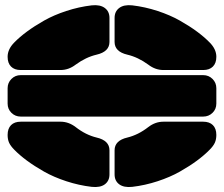

<svg xmlns="http://www.w3.org/2000/svg" viewBox="-20 -726 876 751"><path d="M338.9 -705.1Q371.6 -708.5 389.9 -694.8Q408.2 -681.2 408.2 -655.8V-562Q408.2 -523.9 357.9 -512.2Q315.9 -502.4 275.9 -473.1Q248.5 -452.1 216.8 -452.1H61Q36.6 -452.1 23.2 -465.6Q9.8 -479 9.8 -503.9Q9.8 -533.7 36.1 -560.1Q56.6 -581.1 85.2 -602.3Q113.8 -623.5 152.1 -645.3Q190.4 -667 239.5 -683.1Q288.6 -699.2 338.9 -705.1ZM497.1 -705.1Q547.4 -699.2 596.4 -683.1Q645.5 -667 683.8 -645.3Q722.2 -623.5 750.7 -602.3Q779.3 -581.1 799.8 -560.1Q826.2 -533.7 826.2 -503.9Q826.2 -479 812.7 -465.6Q799.3 -452.1 774.9 -452.1H619.1Q587.4 -452.1 560.1 -473.1Q520 -502.4 478 -512.2Q428.2 -523.9 428.2 -562V-655.8Q428.2 -681.2 446.3 -694.8Q464.4 -708.5 497.1 -705.1ZM61 -432.1H774.9Q796.4 -432.1 811.3 -417.2Q826.2 -402.3 826.2 -380.9V-320.8Q826.2 -299.3 811.3 -284.7Q796.4 -270 774.9 -270H61Q39.6 -270 24.7 -284.7Q9.8 -299.3 9.8 -320.8V-380.9Q9.8 -402.3 24.7 -417.2Q39.6 -432.1 61 -432.1ZM338.9 4.9Q288.6 -1 239.5 -17.1Q190.4 -33.2 152.1 -54.9Q113.8 -76.7 85.2 -97.9Q56.6 -119.1 36.1 -140.1Q21.5 -154.8 15.6 -167.7Q9.8 -180.7 9.8 -198.2Q9.8 -223.1 23.2 -236.6Q36.6 -250 61 -250H216.8Q248.5 -250 275.9 -229Q315.4 -198.2 357.9 -188Q408.2 -176.3 408.2 -138.2V-43.9Q408.2 -18.6 390.1 -5.1Q372.1 8.3 338.9 4.9ZM497.1 4.9Q464.4 8.3 446.3 -5.1Q428.2 -18.6 428.2 -43.9V-138.2Q428.2 -176.3 478 -188Q520.5 -198.2 560.1 -229Q587.4 -250 619.1 -250H774.9Q799.3 -250 812.7 -236.6Q826.2 -223.1 826.2 -198.2Q826.2 -180.7 820.3 -167.7Q814.5 -154.8 799.8 -140.1Q779.3 -119.1 750.7 -97.9Q722.2 -76.7 683.8 -54.9Q645.5 -33.2 596.4 -17.1Q547.4 -1 497.1 4.9Z"/></svg>

Font: Nastup Soft
Style: Regular
Weight: 400
Designer: Maksym Kobuzan
Foundry: Zakznak
Version: Version 1.020;hotconv 1.0.109;makeotfexe 2.5.65596